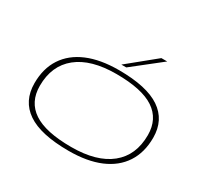

<svg xmlns="http://www.w3.org/2000/svg" viewBox="-191 -1196 1518 1453"><g transform="rotate(30 568.0 -469.5)"><path d="M568 10Q323 10 205.5 -70Q88 -150 88 -305Q88 -434 147.5 -524.5Q207 -615 319.5 -662.5Q432 -710 593 -710Q837 -710 955 -630Q1073 -550 1073 -396Q1073 -267 1013.5 -176Q954 -85 841.5 -37.5Q729 10 568 10ZM570 -25Q791 -25 909.5 -120.5Q1028 -216 1028 -393Q1028 -533 921.5 -604Q815 -675 591 -675Q370 -675 251.5 -579.5Q133 -484 133 -308Q133 -167 239.5 -96Q346 -25 570 -25ZM587 -755 825 -949H876L630 -755Z"/></g></svg>

Font: Georama ExtraExtended ExtraLight
Style: Italic
Weight: 200
Width: 8
Italic angle: -9°
Designer: Jean-Baptiste Levee
Foundry: Production Type
Version: Version 1.000